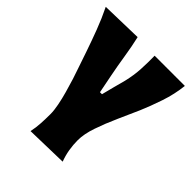

<svg xmlns="http://www.w3.org/2000/svg" viewBox="-195 -629 950 950"><g transform="rotate(45 279.5 -154.0)"><path d="M173.5 197.5Q180.5 165.5 182.2 133.2Q184 101 184 68.5Q184 42.5 177.2 8Q170.5 -26.5 160.2 -63Q150 -99.5 139.5 -132.8Q129 -166 120.5 -189.5L90.5 -277.5Q71.5 -333 50.2 -389.2Q29 -445.5 2 -500.5L219.5 -506Q231.5 -455 241 -394.2Q250.5 -333.5 261.5 -278L280.5 -181.5H294.5Q302.5 -214.5 311.2 -246.5Q320 -278.5 328 -309.5Q340 -360 342.5 -407Q345 -454 344 -500.5H555.5Q548.5 -436 526.8 -371.8Q505 -307.5 484.5 -260Q461.5 -207.5 435 -148.8Q408.5 -90 389.5 -34.5Q370.5 21 370.5 64Q370.5 96.5 375.8 128.2Q381 160 393 192Z"/></g></svg>

Font: Commissioner Flair ExtraBold
Style: Regular
Weight: 800
Designer: Kostas Bartsokas
Foundry: Kostas Bartsokas
Version: Version 1.000; ttfautohint (v1.8.3)